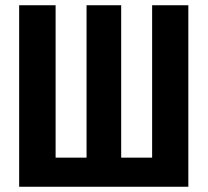

<svg xmlns="http://www.w3.org/2000/svg" viewBox="-20 -712 792 732"><path d="M698 0H53V-692H192V-111H310V-692H442V-111H560V-692H698Z"/></svg>

Font: Fira Sans Compressed SemiBold
Style: Regular
Weight: 600
Width: 1
Designer: bBox Type GmbH & Carrois Corporate GbR & Edenspiekermann AG
Foundry: bBox Type GmbH & Carrois Corporate GbR & Edenspiekermann AG
Version: Version 4.301